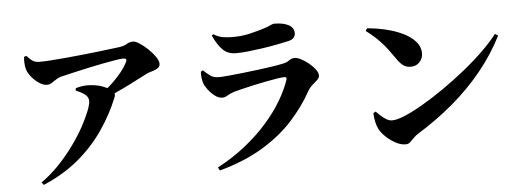

<svg xmlns="http://www.w3.org/2000/svg" viewBox="-53 -936 3106 1149"><g transform="rotate(-5 1500.0 -361.5)"><path d="M569 -465Q604 -491 633.5 -520Q663 -549 685.5 -577.5Q708 -606 720 -630Q728 -646 723.5 -651Q719 -656 704 -656Q693 -656 659.5 -650.5Q626 -645 581.5 -636.5Q537 -628 489 -617.5Q441 -607 398 -597Q355 -587 326 -580Q307 -574 293 -564Q279 -554 266.5 -546.5Q254 -539 238 -539Q218 -539 194 -554.5Q170 -570 150.5 -593Q131 -616 123 -638Q118 -653 116 -674.5Q114 -696 117 -718L131 -722Q153 -698 168 -689Q183 -680 207 -680Q232 -680 271.5 -682.5Q311 -685 359 -689.5Q407 -694 457.5 -699Q508 -704 554 -709.5Q600 -715 636 -719.5Q672 -724 690 -726Q720 -731 737 -741.5Q754 -752 773 -752Q789 -752 813.5 -736Q838 -720 862.5 -696.5Q887 -673 904 -648.5Q921 -624 921 -606Q921 -588 905 -578.5Q889 -569 869.5 -564Q850 -559 837 -552Q810 -539 770.5 -518Q731 -497 683.5 -474.5Q636 -452 585 -430ZM156 40Q213 0 263 -52.5Q313 -105 353.5 -161Q394 -217 422.5 -269Q451 -321 466.5 -361Q482 -401 482 -421Q482 -445 460.5 -461Q439 -477 407 -490L409 -504Q425 -509 443 -512Q461 -515 480 -515Q533 -514 570.5 -499.5Q608 -485 621 -475Q632 -466 636.5 -455Q641 -444 635 -429Q594 -328 531 -236.5Q468 -145 379 -70.5Q290 4 168 56Z M1215 43Q1309 -7 1384.5 -67.5Q1460 -128 1517 -193Q1574 -258 1612 -322.5Q1650 -387 1669 -444Q1674 -462 1658 -461Q1644 -461 1614 -456.5Q1584 -452 1546.5 -444.5Q1509 -437 1471 -429Q1433 -421 1400.5 -412.5Q1368 -404 1349 -399Q1327 -392 1310.5 -381.5Q1294 -371 1278 -371Q1255 -371 1232 -389Q1209 -407 1192 -430Q1175 -453 1170 -470Q1165 -488 1163.5 -503.5Q1162 -519 1163 -537L1176 -544Q1200 -521 1219 -508Q1238 -495 1268 -495Q1286 -495 1323 -498.5Q1360 -502 1406.5 -507Q1453 -512 1499.5 -518Q1546 -524 1586.5 -530Q1627 -536 1650 -541Q1679 -546 1694.5 -558Q1710 -570 1728 -570Q1745 -570 1768 -558Q1791 -546 1813 -528Q1835 -510 1850 -490Q1865 -470 1865 -453Q1865 -439 1852 -427Q1839 -415 1822 -400.5Q1805 -386 1792 -363Q1746 -279 1672 -196.5Q1598 -114 1488 -47Q1378 20 1225 62ZM1383 -629Q1334 -629 1304 -658.5Q1274 -688 1247 -746L1256 -754Q1287 -735 1315.5 -731Q1344 -727 1369 -727Q1428 -727 1473 -738Q1518 -749 1548 -758Q1572 -765 1586.5 -771Q1601 -777 1609.5 -781Q1618 -785 1624 -785Q1679 -785 1711 -768Q1743 -751 1743 -718Q1743 -703 1734 -691.5Q1725 -680 1701 -674Q1670 -667 1629 -659Q1588 -651 1543.5 -644.5Q1499 -638 1457.5 -633.5Q1416 -629 1383 -629Z M2347 3Q2316 3 2284 -15Q2252 -33 2227.5 -57Q2203 -81 2192 -102Q2182 -121 2176 -148.5Q2170 -176 2170 -200L2184 -208Q2194 -198 2209.5 -183.5Q2225 -169 2243 -158Q2261 -147 2279 -147Q2308 -147 2357.5 -168Q2407 -189 2468.5 -225Q2530 -261 2597 -307.5Q2664 -354 2728.5 -406Q2793 -458 2847 -510.5Q2901 -563 2936 -609L2954 -597Q2898 -487 2819.5 -390.5Q2741 -294 2642 -210Q2543 -126 2426 -54Q2409 -43 2396.5 -30Q2384 -17 2373.5 -7Q2363 3 2347 3ZM2418 -457Q2390 -457 2371.5 -471Q2353 -485 2334 -513Q2316 -538 2301 -559Q2286 -580 2269 -600Q2252 -620 2228 -643Q2204 -666 2167 -694L2176 -709Q2229 -705 2285 -692Q2341 -679 2387.5 -657Q2434 -635 2462.5 -603.5Q2491 -572 2491 -531Q2491 -501 2470.5 -479Q2450 -457 2418 -457Z"/></g></svg>

Font: Noto Serif JP ExtraBold
Style: Regular
Weight: 800
Designer: Ryoko NISHIZUKA 西塚涼子 (kana & ideographs); Frank Grießhammer (Latin, Greek & Cyrillic); Wenlong ZHANG 张文龙 (bopomofo); San
Foundry: Adobe
Version: Version 2.003-H1;hotconv 1.1.1;makeotfexe 2.6.0